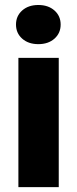

<svg xmlns="http://www.w3.org/2000/svg" viewBox="-20 -765 315 785"><path d="M45.4 -664.6Q45.4 -699.7 70.8 -722.2Q96.2 -744.6 136.7 -744.6Q177.2 -744.6 202.6 -722.2Q228 -699.7 228 -664.6Q228 -629.4 202.6 -606.9Q177.2 -584.5 136.7 -584.5Q96.2 -584.5 70.8 -606.9Q45.4 -629.4 45.4 -664.6ZM220.2 -528.3V0H55.2V-528.3Z"/></svg>

Font: Vazirmatn UI Black
Style: Regular
Weight: 900
Designer: Saber Rastikerdar
Foundry: Saber Rastikerdar
Version: Version 33.003